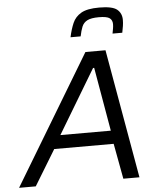

<svg xmlns="http://www.w3.org/2000/svg" viewBox="-85 -968 845 1020"><g transform="rotate(-5 337.0 -458.5)"><path d="M-25 0 389 -688H496L617 0H531L496 -189H179L64 0ZM218 -260H487L428 -600H422ZM317 -773Q326 -815 340 -847.5Q354 -880 386 -898.5Q418 -917 482 -917Q553 -917 577.5 -896.5Q602 -876 602 -841Q602 -825 599.5 -808.5Q597 -792 593 -773H541Q544 -788 546 -800Q548 -812 548 -823Q548 -844 533.5 -855Q519 -866 476 -866Q435 -866 414.5 -855.5Q394 -845 385.5 -824Q377 -803 371 -773Z"/></g></svg>

Font: Saira
Style: Italic
Weight: 400
Italic angle: -12°
Designer: Hector Gatti with collaboration of the Omnibus-Type team
Foundry: Omnibus-Type
Version: Version 1.100; ttfautohint (v1.8.3)